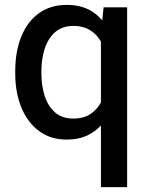

<svg xmlns="http://www.w3.org/2000/svg" viewBox="-20 -558 608 781"><path d="M251 9.8Q185.5 9.8 138.7 -25.1Q91.8 -60.1 66.9 -120.8Q42 -181.6 42 -258.3V-268.6Q42 -349.1 66.9 -409.9Q91.8 -470.7 138.7 -504.4Q185.5 -538.1 252 -538.1Q317.9 -538.1 362.1 -506.3Q406.2 -474.6 431.2 -417.2Q456.1 -359.9 464.4 -282.7V-243.7Q458.5 -186.5 443.1 -140.1Q427.7 -93.8 401.6 -60.3Q375.5 -26.9 338.1 -8.5Q300.8 9.8 251 9.8ZM277.8 -75.7Q320.8 -75.7 348.4 -94.5Q376 -113.3 392.3 -144.5Q408.7 -175.8 416 -212.4V-313Q411.6 -340.8 401.6 -366Q391.6 -391.1 375.2 -410.6Q358.9 -430.2 334.7 -441.4Q310.5 -452.6 278.8 -452.6Q233.4 -452.6 204.6 -427.5Q175.8 -402.3 162.1 -360.6Q148.4 -318.8 148.4 -268.6V-258.3Q148.4 -209 161.9 -167.5Q175.3 -126 203.9 -100.8Q232.4 -75.7 277.8 -75.7ZM390.6 203.1V-424.8L401.4 -528.3H497.1V203.1Z"/></svg>

Font: Heebo Medium
Style: Regular
Weight: 500
Designer: Oded Ezer
Foundry: Ezer Type House
Version: Version 3.100